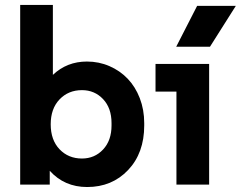

<svg xmlns="http://www.w3.org/2000/svg" viewBox="-20 -750 978 780"><path d="M334 9.8Q241.7 9.8 182.1 -56.2V0H62V-730H194.8V-445.8Q252 -500 333 -500Q381.8 -500 424.6 -481.4Q467.3 -462.9 498.5 -430.4Q529.8 -397.9 547.9 -351.1Q565.9 -304.2 565.9 -250V-240.2Q565.9 -128.4 500.5 -59.3Q435.1 9.8 334 9.8ZM313 -106Q364.3 -106 398.7 -142.6Q433.1 -179.2 433.1 -240.2V-250Q433.1 -311 398.7 -347.4Q364.3 -383.8 313 -383.8Q257.8 -383.8 221.9 -346.2Q186 -308.6 186 -245.1Q186 -181.2 221.9 -143.6Q257.8 -106 313 -106Z M695.8 -560.1 780.8 -726.1H938L833 -560.1ZM696.8 0V-377.9H611.8V-490.2H829.6V0Z"/></svg>

Font: SUSE
Style: Bold
Weight: 700
Designer: Rene Bieder
Foundry: SUSE
Version: Version 1.000